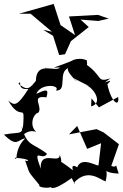

<svg xmlns="http://www.w3.org/2000/svg" viewBox="-39 -914 627 980"><path d="M355 -271 406 -154 477 -183 464 -72C468 -56 378 -122 355 -60C342 -69 324 -75 333 -45C238 -119 291 -59 266 -124C268 -72 163 -154 169 -53C125 -173 176 -87 201 -129C130 -186 96 -164 72 -271C77 -186 82 -261 146 -241C109 -272 130 -334 157 -339C181 -371 114 -429 198 -417C212 -464 195 -457 146 -435C171 -493 274 -479 246 -452C309 -448 252 -548 313 -568C280 -558 402 -451 331 -522C333 -511 461 -456 396 -482C443 -465 488 -386 426 -371L428 -412L466 -366L564 -419C572 -364 529 -389 509 -484C559 -531 453 -462 524 -514C449 -490 493 -527 385 -596C420 -554 398 -618 406 -605C356 -630 304 -591 347 -612C245 -567 206 -566 267 -570C247 -542 147 -608 144 -502C195 -507 180 -568 195 -569C109 -455 112 -445 55 -486C79 -516 38 -452 106 -460C48 -369 34 -374 3 -401C61 -299 84 -374 81 -309C78 -215 73 -245 -19 -227C49 -160 49 -201 90 -208C28 -148 55 -80 36 -109C132 -102 103 -86 89 -95C117 -21 95 -51 162 30C149 47 259 56 223 15C207 49 224 69 327 -5C343 25 346 36 341 16C411 -57 473 4 500 12C525 -88 450 -32 567 -28C541 -102 570 -51 529 -67L568 -178L490 -238L454 -255L313 -228ZM293 -637 323 -704 414 -776 372 -814 463 -807 516 -819 461 -838 313 -830 344 -735 270 -786 235 -894 58 -844H117L226 -752L181 -762L232 -731L263 -633Z"/></svg>

Font: Charger Distortion
Style: 2
Weight: 400
Designer: Jasper
Foundry: Cannot Into Space Fonts
Version: Version 0.98